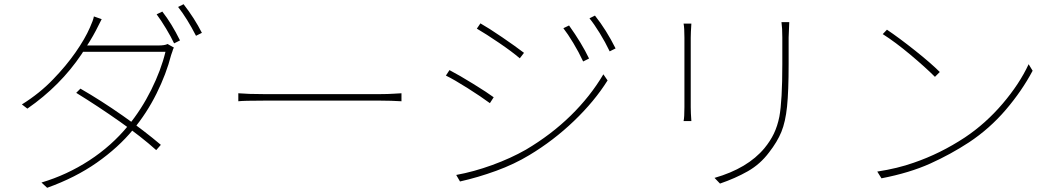

<svg xmlns="http://www.w3.org/2000/svg" viewBox="-20 -846 5020 912"><path d="M835 -654 807 -640Q793 -670 769 -710Q745 -750 724 -778L751 -791Q795 -735 835 -654ZM939 -690 911 -676Q869 -758 826 -813L852 -826Q904 -759 939 -690ZM744 -158 722 -133Q652 -196 549 -268.5Q446 -341 342 -405L362 -425Q461 -368 563 -296.5Q665 -225 744 -158ZM799 -602 793 -585Q770 -495 723.5 -401.5Q677 -308 612 -230Q542 -145 440 -73.5Q338 -2 204 46L177 21Q298 -15 404 -84Q510 -153 588 -248Q652 -326 698.5 -419.5Q745 -513 766 -600H363L381 -630H732Q763 -630 776 -637L806 -620Q802 -614 799 -602ZM435 -700Q412 -656 367 -588Q267 -439 110 -330L84 -350Q169 -403 233 -470Q294 -533 339 -597.5Q384 -662 407 -715Q423 -750 426 -768L463 -755Z M1230 -399H1444H1554H1658H1742H1789Q1822 -399 1852 -401L1887 -403V-365Q1836 -368 1790 -368H1555H1445H1344H1268H1230Q1137 -368 1112 -365V-403Q1160 -399 1230 -399Z M2778 -568 2750 -554Q2729 -599 2703 -642Q2677 -685 2656 -712L2683 -725Q2743 -641 2778 -568ZM2904 -616 2876 -602Q2855 -646 2828.5 -689Q2802 -732 2780 -759L2806 -772Q2860 -704 2904 -616ZM2469 -595 2449 -569Q2413 -600 2350.5 -642.5Q2288 -685 2245 -710L2262 -735Q2301 -713 2365.5 -669Q2430 -625 2469 -595ZM2478 -135Q2598 -206 2691 -297Q2784 -388 2846 -493L2866 -464Q2804 -365 2706.5 -271.5Q2609 -178 2494 -109Q2423 -66 2336.5 -34.5Q2250 -3 2165 16L2147 -15Q2230 -30 2318 -62Q2406 -94 2478 -135ZM2325 -384 2307 -356Q2265 -387 2201 -427.5Q2137 -468 2098 -487L2115 -513Q2161 -489 2229 -447Q2297 -405 2325 -384Z M3726 -668V-542Q3726 -413 3718.5 -340Q3711 -267 3691.5 -219.5Q3672 -172 3633 -122Q3591 -66 3532 -32.5Q3473 1 3400 26L3374 -1Q3531 -46 3611 -142Q3639 -176 3656 -211.5Q3673 -247 3682 -292Q3696 -368 3696 -541V-668Q3696 -713 3692 -741H3729Q3726 -678 3726 -668ZM3261 -667V-640V-581V-507V-431V-370V-337Q3261 -310 3264 -271H3227Q3231 -288 3231 -337V-370V-431V-507V-581V-640V-667Q3231 -714 3227 -734H3264Q3261 -689 3261 -667Z M4444 -504 4421 -481Q4376 -526 4304.5 -586Q4233 -646 4173 -684L4193 -705Q4251 -666 4326.5 -606Q4402 -546 4444 -504ZM4320 -73Q4446 -116 4563 -193Q4662 -259 4742.5 -353.5Q4823 -448 4866 -541L4885 -510Q4834 -414 4757.5 -324.5Q4681 -235 4583 -170Q4496 -113 4398.5 -69Q4301 -25 4167 1L4147 -31Q4244 -46 4320 -73Z"/></svg>

Font: Merged Yaku Han JP Thin
Style: Regular
Weight: 250
Designer: Ryoko NISHIZUKA 西塚涼子 (kana, bopomofo & ideographs); Paul D. Hunt (Latin, Greek & Cyrillic); Sandoll Communications 산돌커뮤니
Foundry: Adobe
Version: Version 2.004